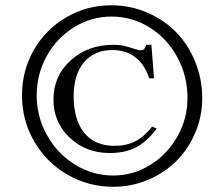

<svg xmlns="http://www.w3.org/2000/svg" viewBox="-20 -695 800 733"><path d="M404.8 -674.8Q477.1 -674.8 541.5 -647.2Q606 -619.6 652.1 -572.5Q698.2 -525.4 725.1 -459.5Q752 -393.6 752 -319.8Q752 -250.5 725.3 -188Q698.7 -125.5 653.3 -80.3Q607.9 -35.2 545.2 -8.5Q482.4 18.1 413.1 18.1Q317.4 18.1 237.3 -28.3Q157.2 -74.7 110.6 -155Q64 -235.4 64 -331.1Q64 -425.3 109.1 -504.2Q154.3 -583 232.9 -628.9Q311.5 -674.8 404.8 -674.8ZM405.8 -631.8Q329.1 -631.8 263.2 -591.3Q197.3 -550.8 158.7 -481.4Q120.1 -412.1 120.1 -331.1Q120.1 -249 159.7 -178.5Q199.2 -107.9 266.6 -66.4Q334 -24.9 412.1 -24.9Q487.8 -24.9 553.2 -65.2Q618.7 -105.5 657.2 -173.8Q695.8 -242.2 695.8 -320.8Q695.8 -404.8 657 -476.6Q618.2 -548.3 551.3 -590.1Q484.4 -631.8 405.8 -631.8ZM558.1 -523.9 567.9 -396H549.8Q513.2 -503.9 408.2 -503.9Q339.8 -503.9 300.5 -456.8Q261.2 -409.7 261.2 -328.1Q261.2 -237.3 301.8 -187.7Q342.3 -138.2 417 -138.2Q462.4 -138.2 496.3 -155.5Q530.3 -172.9 561 -211.9L578.1 -204.1Q542 -154.8 500 -132.8Q458 -110.8 398.9 -110.8Q307.6 -110.8 245.8 -169.7Q184.1 -228.5 184.1 -314.9Q184.1 -404.8 249.5 -464.4Q314.9 -523.9 413.1 -523.9Q434.6 -523.9 448.2 -521.2Q461.9 -518.6 499 -506.8Q509.3 -502.9 517.1 -502.9Q525.4 -502.9 529.5 -507.1Q533.7 -511.2 539.1 -523.9Z"/></svg>

Font: Accordance
Style: Italic
Weight: 400
Italic angle: -11°
Version: Version 1.2 (build January 31, 2020) Miklal Software Solutio